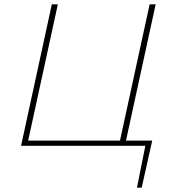

<svg xmlns="http://www.w3.org/2000/svg" viewBox="-20 -678 805 893"><path d="M688 -24 639 195H617L656 0H78L221 -658H249L111 -24H538L676 -658H704L566 -24Z"/></svg>

Font: Ysabeau Infant Extralight
Style: Italic
Weight: 200
Italic angle: -12°
Designer: Christian Thalmann (Catharsis Fonts)
Version: Version 0.003